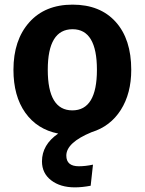

<svg xmlns="http://www.w3.org/2000/svg" viewBox="-20 -566 624 828"><path d="M375 4Q266 49 266 105Q266 151 320 151Q349 151 381 144L371 235Q334 242 303 242Q240 242 200.5 211.5Q161 181 161 130Q161 58 231 10Q140 -8 89 -80Q38 -152 38 -265Q38 -393 106 -469.5Q174 -546 293 -546Q412 -546 479 -471.5Q546 -397 546 -265Q546 -163 501 -92Q456 -21 375 4ZM293 -440Q186 -440 186 -265Q186 -90 292 -90Q398 -90 398 -265Q398 -440 293 -440Z"/></svg>

Font: FiraGO SemiBold
Style: Regular
Weight: 600
Designer: bBox Type
Foundry: bBox Type GmbH
Version: Version 1.001;PS 001.001;hotconv 1.0.88;makeotf.lib2.5.64775